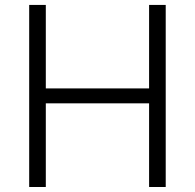

<svg xmlns="http://www.w3.org/2000/svg" viewBox="-20 -747 779 767"><path d="M96.6 0V-727.3H163V-393.8H575.6V-727.3H642V0H575.6V-334.2H163V0Z"/></svg>

Font: Inter P Light
Style: Regular
Weight: 300
Designer: Rasmus Andersson
Foundry: rsms
Version: Version 3.018;git-588b23468